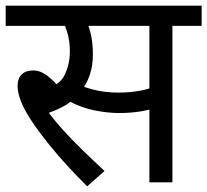

<svg xmlns="http://www.w3.org/2000/svg" viewBox="-20 -642 730 676"><path d="M287 14Q212 -60 154.5 -131Q97 -202 70 -251Q56 -277 49 -299Q42 -321 42 -340Q42 -366 56.5 -380Q71 -394 96 -394Q122 -394 146.5 -375.5Q171 -357 195 -326L148 -331Q193 -345 209.5 -382Q226 -419 226 -460Q226 -495 218.5 -522Q211 -549 202 -564L243 -551H0V-622H417V-551H251L285 -566Q296 -542 301.5 -513.5Q307 -485 307 -450Q307 -410 295.5 -376.5Q284 -343 261 -317L257 -310Q239 -289 213 -273Q187 -257 147 -243L145 -254Q170 -220 201 -185.5Q232 -151 269 -115Q306 -79 348 -40ZM400 -244Q359 -244 312 -253.5Q265 -263 221 -287L248 -347Q289 -330 323.5 -323Q358 -316 399 -316Q440 -316 477.5 -323.5Q515 -331 553 -348V-272Q518 -257 479.5 -250.5Q441 -244 400 -244ZM506 0V-551H396V-622H690V-551H587V0Z"/></svg>

Font: lhindi25
Style: Book
Weight: 400
Designer: Jelle Bosma - Monotype Design Team
Foundry: Monotype Imaging Inc.
Version: Version 2.003